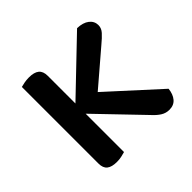

<svg xmlns="http://www.w3.org/2000/svg" viewBox="-126 -613 755 755"><g transform="rotate(-45 252.0 -235.0)"><path d="M174 -261H71V-467Q78 -469 90.5 -471.5Q103 -474 117 -474Q146 -474 160 -462.5Q174 -451 174 -426ZM220 -201 154 -253 388 -477Q420 -476 438 -462Q456 -448 456 -426Q456 -409 443.5 -395Q431 -381 408 -362ZM154 -236 227 -279 474 -54Q471 -26 457 -9.5Q443 7 418 7Q399 7 383 -3Q367 -13 350 -32ZM71 -296H174V-2Q167 0 154.5 3Q142 6 127 6Q99 6 85 -5Q71 -16 71 -41Z"/></g></svg>

Font: Baloo Bhaijaan 2 Medium
Style: Regular
Weight: 500
Designer: Sanskriti Dholi, Noopur Datye and Ek Type
Foundry: Ek Type
Version: Version 1.701